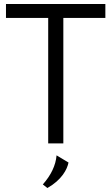

<svg xmlns="http://www.w3.org/2000/svg" viewBox="-20 -720 559 964"><path d="M324 96 264 60C260 110 236 160 195 206L218 224C290 183 317 131 324 96ZM10 -700V-630H222V0H298V-630H509V-700Z"/></svg>

Font: Mint Spirit
Style: Regular
Weight: 400
Designer: HARENDAL Hirwen
Foundry: Arkandis Digital Foundry.
Version: Version 1.004;FFEdit